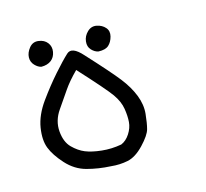

<svg xmlns="http://www.w3.org/2000/svg" viewBox="-73 -365 646 603"><g transform="rotate(-15 250.0 -63.0)"><path d="M217.8 156.2Q177.7 154.3 141.1 144.5Q104.5 134.8 77.1 104.5Q49.8 74.2 39.6 47.9Q29.3 21.5 35.6 -18.1Q42 -57.6 70.8 -97.7Q99.6 -137.7 128.9 -170.9Q158.2 -204.1 176.8 -221.2Q195.3 -238.3 227.5 -202.1Q294.9 -128.9 319.3 -97.7Q343.8 -66.4 356 -35.2Q368.2 -3.9 365.2 25.4Q362.3 54.7 357.4 73.2Q352.5 91.8 325.7 120.1Q298.8 148.4 272.5 153.8Q246.1 159.2 217.8 156.2ZM266.6 98.6Q283.2 91.8 294.9 73.7Q306.6 55.7 308.1 36.6Q309.6 17.6 305.7 -6.8Q301.8 -31.2 284.2 -56.2Q266.6 -81.1 190.4 -164.1Q162.1 -135.7 146.5 -112.8Q130.9 -89.8 108.9 -58.1Q86.9 -26.4 89.8 8.8Q92.8 43.9 111.3 62.5Q129.9 81.1 150.4 89.4Q170.9 97.7 202.6 101.1Q234.4 104.5 266.6 98.6ZM87.9 -202.1Q77.1 -204.1 66.9 -214.8Q56.6 -225.6 57.1 -240.7Q57.6 -255.9 69.3 -270.5Q81.1 -285.2 99.6 -282.7Q118.2 -280.3 127.9 -267.6Q137.7 -254.9 134.8 -237.8Q131.8 -220.7 119.6 -211.4Q107.4 -202.1 87.9 -202.1ZM273.4 -202.1Q261.7 -204.1 251.5 -214.8Q241.2 -225.6 243.2 -242.7Q245.1 -259.8 258.3 -272.5Q271.5 -285.2 288.6 -281.7Q305.7 -278.3 315.9 -266.6Q326.2 -254.9 321.8 -237.8Q317.4 -220.7 306.6 -210.9Q295.9 -201.2 273.4 -202.1Z"/></g></svg>

Font: JasonHandwriting4
Style: Regular
Weight: 400
Version: Version 1.01.21